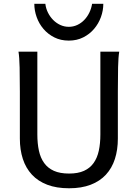

<svg xmlns="http://www.w3.org/2000/svg" viewBox="-20 -987 743 1019"><path d="M612.8 -712.9Q607.9 -683.6 606.7 -630.1Q605.5 -576.7 605.5 -500.5V-251.5Q605.5 -191.9 589.8 -143.3Q574.2 -94.7 542.2 -60.1Q510.3 -25.4 461.4 -6.6Q412.6 12.2 346.7 12.2Q279.8 12.2 230.7 -6.6Q181.6 -25.4 149.4 -60.1Q117.2 -94.7 101.3 -143.3Q85.4 -191.9 85.4 -251.5V-500.5Q85.4 -572.8 84.2 -628.2Q83 -683.6 78.1 -712.9H178.2V-273.4Q178.2 -225.6 186.5 -187.3Q194.8 -148.9 214.4 -121.8Q233.9 -94.7 266.1 -80.3Q298.3 -65.9 346.7 -65.9Q394 -65.9 425.8 -80.3Q457.5 -94.7 476.8 -121.8Q496.1 -148.9 504.4 -187.3Q512.7 -225.6 512.7 -273.4V-712.9ZM528.3 -966.8Q528.3 -931.2 515.6 -896.2Q502.9 -861.3 479.2 -833.5Q455.6 -805.7 421.6 -788.6Q387.7 -771.5 345.2 -771.5Q302.2 -771.5 268.3 -788.6Q234.4 -805.7 210.7 -833.5Q187 -861.3 174.6 -896.2Q162.1 -931.2 162.1 -966.8H220.7Q223.6 -941.9 234.6 -919.9Q245.6 -897.9 262.2 -881.1Q278.8 -864.3 300 -854.5Q321.3 -844.7 345.2 -844.7Q369.1 -844.7 390.1 -854.5Q411.1 -864.3 427.2 -881.1Q443.4 -897.9 454.1 -919.9Q464.8 -941.9 468.8 -966.8Z"/></svg>

Font: Andika Eur
Style: Regular
Weight: 400
Designer: Victor Gaultney, Annie Olsen, Julie Remington, Don Collingsworth, Eric Hays, Becca Hirsbrunner
Foundry: SIL International
Version: Version 5.000